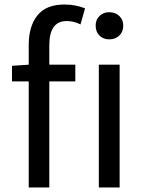

<svg xmlns="http://www.w3.org/2000/svg" viewBox="-20 -829 640 849"><path d="M107 0V-469H33V-538L107 -543V-630Q107 -713 145.5 -761Q184 -809 265 -809Q291 -809 314 -804.5Q337 -800 356 -792L336 -721Q306 -736 275 -736Q198 -736 198 -629V-543H313V-469H198V0ZM417 0V-543H509V0ZM463 -655Q437 -655 420 -671.5Q403 -688 403 -716Q403 -742 420 -758.5Q437 -775 463 -775Q490 -775 507.5 -758.5Q525 -742 525 -716Q525 -688 507.5 -671.5Q490 -655 463 -655Z"/></svg>

Font: Chocolate Classical Sans
Style: Regular
Weight: 400
Designer: 田海東、宇文滿月
Foundry: Moonlit Owen
Version: Version 1.001